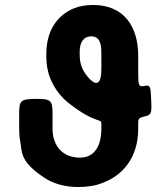

<svg xmlns="http://www.w3.org/2000/svg" viewBox="-20 -741 635 771"><path d="M301 -108C232 -108 191 -155 191 -224V-284C191 -338 185 -344 124 -344C63 -343 57 -338 57 -284V-224C57 -207 58 -191 61 -175C69 -134 57 -95 154 -30C190 -5 237 10 294 10C331 10 364 5 393 -7C476 -38 535 -111 535 -224V-246C535 -266 538 -268 563 -274C588 -280 590 -287 587 -342C585 -396 583 -400 560 -396C537 -391 535 -397 535 -454V-516C535 -638 475 -721 354 -721C327 -721 301 -717 278 -708C211 -681 166 -619 166 -525V-514C166 -483 171 -453 182 -426C199 -384 226 -349 261 -323C360 -246 387 -265 387 -246V-224C387 -159 362 -108 301 -108ZM347 -595C379 -595 387 -567 387 -530V-464C387 -403 367 -386 325 -442C309 -463 300 -489 300 -521V-533C300 -569 314 -595 347 -595Z"/></svg>

Font: Asimov Print
Style: A
Weight: 500
Designer: Google
Version: Version 2.000980: 2014